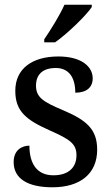

<svg xmlns="http://www.w3.org/2000/svg" viewBox="-20 -786 470 816"><path d="M168 -619V-606H214C267 -643 347 -721 370 -756V-766H254C234 -721 196 -660 168 -619ZM203 10C320 10 393 -47 393 -150C393 -238 346 -276 247 -318C164 -353 133 -372 133 -422C133 -467 159 -497 217 -497C271 -497 300 -459 300 -392C348 -392 374 -415 374 -453C374 -503 326 -546 228 -546C118 -546 45 -495 45 -400C45 -312 92 -276 193 -231C279 -193 305 -174 305 -126C305 -75 272 -41 207 -41C135 -41 105 -93 105 -167C75 -167 38 -150 38 -97C38 -28 96 10 203 10Z"/></svg>

Font: Noto Serif Bengali SemiCondensed
Style: Regular
Weight: 400
Width: 4
Designer: Juan Bruce, Universal Thirst, Indian Type Foundry and the Monotype Design Team.
Foundry: Monotype Imaging Inc.
Version: Version 2.003